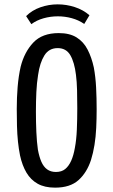

<svg xmlns="http://www.w3.org/2000/svg" viewBox="-20 -857 521 882"><path d="M233 5Q185 5 153 -13Q121 -31 101.5 -64Q82 -97 72 -143Q66 -173 62.5 -206.5Q59 -240 58 -278.5Q57 -317 57 -357Q57 -383 58 -408Q59 -433 61 -457.5Q63 -482 66.5 -505.5Q70 -529 75 -551Q92 -618 133 -661.5Q174 -705 250 -705Q300 -705 332 -685Q364 -665 382.5 -629Q401 -593 411 -547Q419 -504 421.5 -455Q424 -406 424 -355Q424 -311 422 -269.5Q420 -228 414 -191Q408 -154 398 -122Q379 -64 340.5 -29.5Q302 5 233 5ZM237 -67Q263 -67 279.5 -80.5Q296 -94 307 -118.5Q318 -143 324 -178Q331 -215 333 -261.5Q335 -308 335 -360Q335 -403 334 -442.5Q333 -482 329 -513Q322 -571 303 -603.5Q284 -636 245 -636Q205 -636 184 -602.5Q163 -569 155 -513Q152 -495 150 -475Q148 -455 147 -434Q146 -413 145.5 -390.5Q145 -368 145 -345Q145 -295 147 -250Q149 -205 154 -170Q160 -137 170 -114Q180 -91 196.5 -79Q213 -67 237 -67ZM124 -746 100 -783Q127 -810 165.5 -823.5Q204 -837 245 -837Q285 -837 323.5 -824.5Q362 -812 391 -787L367 -747Q341 -765 309.5 -773.5Q278 -782 246 -782Q212 -782 180 -773Q148 -764 124 -746Z"/></svg>

Font: Truculenta Medium
Style: Regular
Weight: 500
Version: Version 1.002